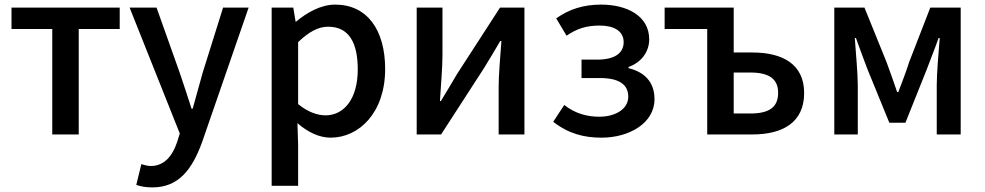

<svg xmlns="http://www.w3.org/2000/svg" viewBox="-20 -584 4279 834"><path d="M207 0H322V-458H500V-551H30V-458H207Z M642 230C757 230 815 151 858 33L1060 -551H949L860 -267C846 -217 831 -163 817 -112H812C795 -164 778 -218 761 -267L660 -551H543L761 -4L749 34C729 93 694 137 635 137C620 137 604 132 594 129L572 219C591 226 613 230 642 230Z M1160 223H1275V45L1272 -49C1318 -9 1368 14 1416 14C1540 14 1653 -95 1653 -284C1653 -454 1575 -564 1436 -564C1374 -564 1314 -530 1266 -490H1264L1254 -551H1160ZM1394 -83C1361 -83 1318 -96 1275 -132V-401C1321 -445 1362 -468 1405 -468C1497 -468 1534 -397 1534 -282C1534 -154 1474 -83 1394 -83Z M1790 0H1896L2083 -289C2103 -321 2133 -372 2153 -406H2158C2153 -335 2146 -262 2146 -205V0H2258V-551H2152L1965 -262C1946 -229 1915 -178 1895 -145H1891C1895 -215 1902 -288 1902 -345V-551H1790Z M2593 14C2713 14 2823 -49 2823 -153C2823 -231 2776 -272 2710 -288V-293C2769 -314 2800 -362 2800 -413C2800 -516 2702 -564 2591 -564C2513 -564 2450 -543 2396 -504L2441 -429C2485 -459 2526 -473 2585 -473C2647 -473 2689 -449 2689 -401C2689 -353 2650 -325 2574 -325H2506V-245H2586C2666 -245 2709 -219 2709 -164C2709 -110 2653 -77 2583 -77C2532 -77 2479 -90 2431 -128L2383 -55C2450 -3 2517 14 2593 14Z M3052 0H3248C3380 0 3473 -52 3473 -180C3473 -305 3380 -356 3248 -356H3167V-551H2867V-458H3052ZM3167 -91V-269H3239C3321 -269 3360 -241 3360 -181C3360 -118 3321 -91 3239 -91Z M3604 0H3706V-214C3706 -266 3697 -360 3693 -419H3698C3713 -375 3733 -324 3749 -281L3843 -51H3913L4005 -281C4021 -324 4041 -373 4057 -419H4062C4057 -360 4049 -266 4049 -214V0H4153V-551H4021L3929 -314C3915 -269 3898 -227 3882 -184H3877C3863 -227 3847 -269 3831 -314L3735 -551H3604Z"/></svg>

Font: Noto Sans TC Medium
Style: Regular
Weight: 500
Designer: Ryoko NISHIZUKA 西塚涼子 (kana, bopomofo & ideographs); Paul D. Hunt (Latin, Greek & Cyrillic); Sandoll Communications 산돌커뮤니
Foundry: Adobe
Version: Version 2.004;hotconv 1.0.118;makeotfexe 2.5.65603